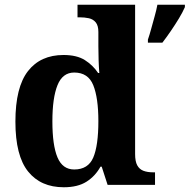

<svg xmlns="http://www.w3.org/2000/svg" viewBox="-20 -780 800 810"><path d="M249 10Q152 10 98.5 -56.5Q45 -123 45 -267Q45 -412 98 -480Q151 -548 248 -548Q304 -548 338 -526.5Q372 -505 394 -472H399Q397 -496 396 -527Q395 -558 395 -585V-645Q395 -672 384 -685.5Q373 -699 355 -703Q337 -707 315 -707H307V-760H550V-130Q550 -99 559 -82.5Q568 -66 585 -59.5Q602 -53 626 -53H634V0H434L409 -77H404Q382 -37 345 -13.5Q308 10 249 10ZM293 -65Q352 -65 373.5 -115.5Q395 -166 395 -269Q395 -367 373.5 -420.5Q352 -474 293 -474Q244 -474 222.5 -420.5Q201 -367 201 -268Q201 -167 222.5 -116Q244 -65 293 -65ZM604 -613Q611 -633 618 -659Q625 -685 632.5 -711.5Q640 -738 644 -760H760V-750Q751 -729 735 -702.5Q719 -676 700.5 -649Q682 -622 665 -600H604Z"/></svg>

Font: Noto Rashi Hebrew
Style: Bold
Weight: 700
Version: Version 1.006